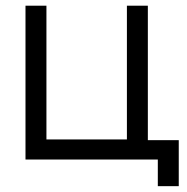

<svg xmlns="http://www.w3.org/2000/svg" viewBox="-20 -560 658 674"><path d="M607.5 93.5H534V0H69.5V-540H143V-70.5H425.5V-540H499V-68H607.5Z"/></svg>

Font: CCSD_manrope
Style: Regular
Weight: 400
Designer: Mikhail Sharanda
Foundry: Mikhail Sharanda
Version: Version 4.503